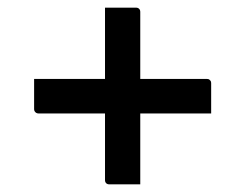

<svg xmlns="http://www.w3.org/2000/svg" viewBox="-20 -551 640 501"><path d="M254 -531H335Q340 -531 343 -528Q346 -525 346 -520V-345H520Q524 -345 526 -343.5Q528 -342 529.5 -340Q531 -338 531 -334V-255H346V-70H265Q260 -70 257 -73Q254 -76 254 -81V-255H80Q77 -255 74.5 -256.5Q72 -258 70.5 -260.5Q69 -263 69 -266V-345H254Z"/></svg>

Font: Code D OnePiece
Style: Regular
Weight: 400
Version: Version 1.085; ttfautohint (v1.8.4.7-5d5b);Nerd Fonts 3.0.2